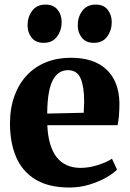

<svg xmlns="http://www.w3.org/2000/svg" viewBox="-20 -805 564 836"><path d="M282.5 11.5Q192 11.5 134.5 -23.5Q77 -58.5 50.2 -121.2Q23.5 -184 23.5 -266.5Q23.5 -334 42.8 -387Q62 -440 97 -477.2Q132 -514.5 180.8 -534Q229.5 -553.5 288.5 -553.5Q389.5 -553.5 443.8 -502.2Q498 -451 500 -357.5Q500 -324 497.8 -300Q495.5 -276 492 -260H186Q188 -213.5 198.2 -178.8Q208.5 -144 226.5 -120.8Q244.5 -97.5 270.8 -85.8Q297 -74 331 -74Q367.5 -74 406.5 -86.5Q445.5 -99 467.5 -114L489.5 -66.5Q474.5 -50.5 442.8 -32.2Q411 -14 369.2 -1.2Q327.5 11.5 282.5 11.5ZM185.5 -310.5 344.5 -314Q345 -326 345.5 -338Q346 -350 346.5 -362.5Q346.5 -427 331.2 -463.2Q316 -499.5 275.5 -499.5Q256.5 -499.5 240.5 -490.2Q224.5 -481 212 -459.8Q199.5 -438.5 192.8 -402Q186 -365.5 185.5 -310.5ZM169.5 -618.5Q135.5 -618.5 117.8 -641Q100 -663.5 100 -694.5Q100 -731.5 120.2 -758.2Q140.5 -785 178 -785H179Q213 -785 230.8 -762.5Q248.5 -740 248.5 -709Q248.5 -673 228.5 -645.8Q208.5 -618.5 170.5 -618.5ZM388 -618.5Q354 -618.5 336.2 -641Q318.5 -663.5 318.5 -694.5Q318.5 -731.5 338.8 -758.2Q359 -785 396.5 -785H397Q431.5 -785 449 -762.5Q466.5 -740 466.5 -709Q466.5 -673 446.8 -645.8Q427 -618.5 389 -618.5Z"/></svg>

Font: Merriweather 60pt ExtraBold
Style: Regular
Weight: 800
Version: Version 2.100